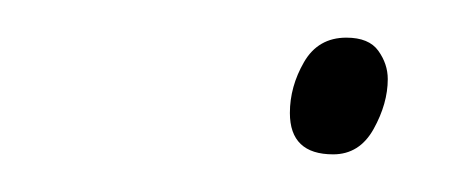

<svg xmlns="http://www.w3.org/2000/svg" viewBox="-20 -552 250 102"><path d="M157 -470Q134 -470 134 -492Q134 -506 141.5 -519Q149 -532 164 -532Q176 -532 181 -525Q186 -518 186 -510Q186 -497 178.5 -483.5Q171 -470 157 -470Z"/></svg>

Font: Noto Sans Thin
Style: Italic
Weight: 100
Italic angle: -12°
Designer: Monotype Design Team
Foundry: Monotype Imaging Inc.
Version: Version 2.013; ttfautohint (v1.8.4.7-5d5b)